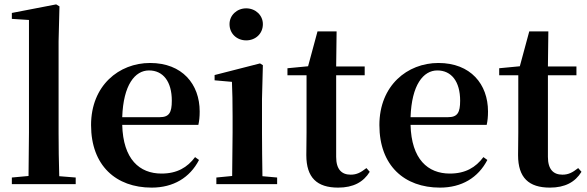

<svg xmlns="http://www.w3.org/2000/svg" viewBox="-20 -839 2674 875"><path d="M109 0H325V-30L250 -36C248 -100 247 -172 247 -235V-651L251 -810L236 -819L34 -780V-753L112 -748V-235L110 -37L34 -30V0Z M671 16C770 16 845 -29 887 -110L869 -123C834 -76 787 -48 716 -48C616 -48 541 -113 537 -270H884C888 -288 890 -306 890 -331C890 -455 811 -552 664 -552C522 -552 395 -449 395 -269C395 -84 509 16 671 16ZM537 -305C542 -452 595 -518 659 -518C723 -518 763 -468 763 -380C763 -326 751 -305 708 -305Z M1102 -655C1144 -655 1178 -685 1178 -729C1178 -770 1144 -801 1102 -801C1060 -801 1026 -770 1026 -729C1026 -685 1060 -655 1102 -655ZM1037 0H1243V-30L1176 -36C1175 -94 1174 -180 1174 -235V-388L1178 -542L1165 -550L958 -497V-473L1037 -466C1039 -418 1040 -375 1040 -308V-235L1038 -37L966 -30V0Z M1521 16C1590 16 1636 -9 1665 -56L1650 -73C1623 -52 1605 -43 1578 -43C1537 -43 1512 -67 1512 -124V-496H1642V-536H1512L1514 -696H1427L1384 -537L1290 -528V-496H1377V-235C1377 -195 1376 -169 1376 -132C1376 -29 1425 16 1521 16Z M1985 16C2084 16 2159 -29 2201 -110L2183 -123C2148 -76 2101 -48 2030 -48C1930 -48 1855 -113 1851 -270H2198C2202 -288 2204 -306 2204 -331C2204 -455 2125 -552 1978 -552C1836 -552 1709 -449 1709 -269C1709 -84 1823 16 1985 16ZM1851 -305C1856 -452 1909 -518 1973 -518C2037 -518 2077 -468 2077 -380C2077 -326 2065 -305 2022 -305Z M2486 16C2555 16 2601 -9 2630 -56L2615 -73C2588 -52 2570 -43 2543 -43C2502 -43 2477 -67 2477 -124V-496H2607V-536H2477L2479 -696H2392L2349 -537L2255 -528V-496H2342V-235C2342 -195 2341 -169 2341 -132C2341 -29 2390 16 2486 16Z"/></svg>

Font: Noto Serif CJK KR
Style: Bold
Weight: 700
Designer: Ryoko NISHIZUKA 西塚涼子 (kana & ideographs); Frank Grießhammer (Latin, Greek & Cyrillic); Wenlong ZHANG 张文龙 (bopomofo); San
Foundry: Adobe
Version: Version 2.001;hotconv 1.1.0;makeotfexe 2.6.0